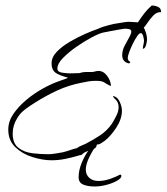

<svg xmlns="http://www.w3.org/2000/svg" viewBox="-20 -529 604 696"><path d="M167 52Q135 52 98 40.5Q61 29 35.5 4.5Q10 -20 10 -59Q10 -89 28.5 -116Q47 -143 75 -166.5Q103 -190 133.5 -207Q164 -224 189 -233L225 -246V-248Q203 -253 185 -263Q167 -273 167 -299Q167 -322 186 -341.5Q205 -361 233 -377.5Q261 -394 288.5 -406Q316 -418 334 -424Q345 -429 354 -432Q363 -435 375 -438L391 -442L428 -448Q433 -449 438.5 -449.5Q444 -450 448 -450L480 -448Q491 -465 503 -480.5Q515 -496 530 -509Q542 -509 553 -504Q564 -499 564 -485Q548 -486 535 -472Q522 -458 513 -444Q504 -430 501 -430Q506 -420 509.5 -408.5Q513 -397 513 -386Q513 -379 509.5 -366Q506 -353 498 -352V-354Q498 -360 500 -367.5Q502 -375 502 -382Q502 -387 499 -398Q496 -409 490 -409Q485 -409 477 -397.5Q469 -386 461 -369.5Q453 -353 448 -339Q443 -325 443 -319Q443 -309 453 -304L448 -299Q423 -304 423 -329Q423 -346 431.5 -362.5Q440 -379 448 -393Q456 -407 456 -415Q456 -422 447.5 -423.5Q439 -425 434 -425Q430 -425 412.5 -422Q395 -419 377.5 -415.5Q360 -412 354 -411Q340 -408 312.5 -393.5Q285 -379 256.5 -359Q228 -339 208 -318.5Q188 -298 188 -281Q188 -268 205.5 -265.5Q223 -263 235 -263Q243 -263 251.5 -263.5Q260 -264 268 -264Q279 -268 291 -268H306Q311 -268 314.5 -268Q318 -268 321 -269Q325 -270 328.5 -271Q332 -272 336 -272Q355 -272 368 -254.5Q381 -237 382 -220L381 -218V-217Q364 -226 356.5 -231Q349 -236 327 -236Q314 -236 301 -234Q288 -232 275 -229Q229 -220 188.5 -201.5Q148 -183 107 -157Q89 -146 71 -132.5Q53 -119 42 -100Q26 -74 26 -45Q26 -9 47 7Q68 23 97.5 26.5Q127 30 154 30Q168 30 181.5 27.5Q195 25 208 23Q213 22 224 18.5Q235 15 245.5 11.5Q256 8 258 8Q258 8 258.5 8Q259 8 259 9Q259 8 260 7Q267 2 275 -1Q283 -4 291 -8Q318 -22 343 -38.5Q368 -55 386 -81Q394 -94 402 -110Q410 -126 410 -141Q410 -160 395 -172Q394 -174 391.5 -176.5Q389 -179 390 -180V-181Q406 -178 414 -160Q422 -142 422 -128Q422 -98 402 -67Q382 -36 359 -18Q353 -14 346 -9.5Q339 -5 331 -5Q330 9 314.5 13Q299 17 290 22Q283 25 279 29.5Q275 34 267 34Q264 34 265 35Q241 42 216.5 47Q192 52 167 52ZM323 147Q298 147 281.5 140Q265 133 265 113Q265 88 276.5 60.5Q288 33 302.5 14Q317 -5 326 -5H330L331 -4Q318 12 304.5 39Q291 66 291 86Q291 104 303.5 115.5Q316 127 337 127Q358 127 380.5 119Q403 111 415 104Q420 104 420 109Q420 117 404.5 126Q389 135 366.5 141Q344 147 323 147Z"/></svg>

Font: Qwitcher Grypen
Style: Regular
Weight: 400
Designer: Robert E. Leuschke
Foundry: Robert E. Leuschke
Version: Version 1.100; ttfautohint (v1.8.3)